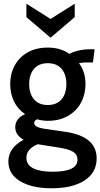

<svg xmlns="http://www.w3.org/2000/svg" viewBox="-20 -762 540 1033"><path d="M25 107Q25 33 107 -10Q62 -36 62 -77Q62 -125 115 -148Q76 -174 55.5 -216Q35 -258 35 -310Q35 -365 59 -409.5Q83 -454 128.5 -480Q174 -506 237 -506Q305 -506 354 -472Q373 -483 402.5 -490Q432 -497 466 -497H489L480 -426H443Q424 -426 405 -422Q440 -375 440 -310Q440 -255 416 -210Q392 -165 346 -138.5Q300 -112 237 -112Q209 -112 180 -120Q164 -114 164 -100Q164 -88 179.5 -80Q195 -72 228 -68L330 -53Q500 -29 500 90Q500 166 435.5 208.5Q371 251 257 251Q152 251 88.5 213Q25 175 25 107ZM337 -310Q337 -362 311 -392Q285 -422 237 -422Q189 -422 163 -391.5Q137 -361 137 -310Q137 -258 163 -227.5Q189 -197 237 -197Q285 -197 311 -227.5Q337 -258 337 -310ZM397 97Q397 70 374.5 55.5Q352 41 303 33L183 14Q155 25 138.5 43.5Q122 62 122 87Q122 125 159 143.5Q196 162 263 162Q397 162 397 97ZM122 -670V-742L252 -660L382 -742V-670L252 -559Z"/></svg>

Font: Cabin SemiBold
Style: Regular
Weight: 600
Designer: Pablo Impallari
Foundry: Pablo Impallari. http://www.impallari.com Igino Marini. http://www.ikern.com
Version: Version 2.200